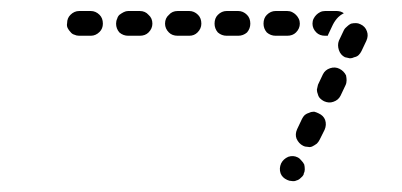

<svg xmlns="http://www.w3.org/2000/svg" viewBox="-20 -307 731 349"><path d="M502 20Q506 22 510 22Q515 23 519 21Q523 20 526 17Q530 14 532 10V9Q534 5 534 1Q534 -4 533 -8Q531 -12 528 -15Q525 -19 521 -21Q513 -25 504 -22Q495 -18 491 -10Q487 -1 490 8Q493 16 502 20ZM531 -42Q535 -40 540 -40Q544 -39 548 -41Q552 -43 556 -46Q559 -49 561 -53L570 -71Q574 -80 571 -89Q568 -97 559 -101Q555 -103 551 -104Q546 -104 542 -102Q538 -101 534 -98Q531 -95 529 -91L520 -72Q516 -63 519 -55Q523 -46 531 -42ZM558 -135Q559 -131 562 -128Q565 -125 569 -123Q578 -119 586 -122Q595 -125 599 -133L608 -152Q610 -156 610 -161Q610 -165 609 -170Q607 -174 604 -177Q601 -180 597 -182Q589 -186 580 -183Q571 -180 567 -172L558 -153Q557 -149 556 -144Q556 -140 558 -135ZM607 -203Q611 -202 616 -201Q620 -201 624 -203Q629 -204 632 -207Q635 -210 637 -214L646 -233Q650 -242 647 -250Q644 -259 635 -263Q631 -265 627 -265Q622 -265 618 -264Q614 -262 611 -259Q607 -256 605 -252L596 -233Q593 -225 596 -216Q599 -207 607 -203ZM435 -264Q435 -274 429 -280Q422 -287 413 -287H392Q383 -287 376 -280Q370 -274 370 -264Q370 -255 376 -248Q383 -242 392 -242H413Q422 -242 429 -248Q435 -255 435 -264ZM489 -242H502Q512 -242 518 -248Q525 -255 525 -264Q525 -269 523 -273Q521 -277 518 -280Q515 -283 511 -285Q507 -287 502 -287H489H481Q472 -287 465 -280Q459 -274 459 -264Q459 -255 465 -248Q472 -242 481 -242ZM346 -264Q346 -274 340 -280Q333 -287 324 -287H303Q293 -287 287 -280Q280 -274 280 -264Q280 -255 287 -248Q293 -242 303 -242H324Q333 -242 339 -248Q346 -255 346 -264ZM257 -264Q257 -274 250 -280Q244 -287 234 -287H213Q209 -287 205 -285Q201 -283 197 -280Q194 -277 193 -273Q191 -269 191 -264Q191 -255 197 -248Q204 -242 213 -242H234Q244 -242 250 -248Q257 -255 257 -264ZM605 -283Q602 -285 599 -286Q595 -287 592 -287H571Q566 -287 562 -285Q558 -283 555 -280Q552 -277 550 -273Q548 -269 548 -264Q548 -255 555 -248Q561 -242 571 -242H576Q576 -242 576 -243L585 -262Q589 -270 595 -276Q599 -280 605 -283ZM167 -264Q167 -274 161 -280Q154 -287 145 -287H124Q115 -287 108 -280Q102 -274 102 -265Q101 -260 103 -256Q105 -252 108 -249Q111 -245 115 -244Q119 -242 124 -242H145Q154 -242 161 -249Q167 -255 167 -264Z"/></svg>

Font: FRB American Cursive Guidelines Dashed Extrabold
Style: Bold Italic
Weight: 800
Italic angle: -25°
Version: Version 2.0;Modular Font Editor K font №1